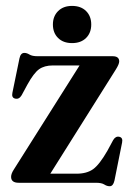

<svg xmlns="http://www.w3.org/2000/svg" viewBox="-20 -634 455 666"><path d="M381.5 -392.5 154.5 -31.5H245.5Q281 -31.5 303 -47.2Q325 -63 352.5 -111L372.5 -148Q381 -162.5 394 -159.5Q407 -156.5 403.5 -139.5L377 -7.5Q372.5 12 360.5 12Q351 12 341.8 6Q332.5 0 313 0H45Q18.5 0 18.5 -20.5Q18.5 -31.5 28 -46L256 -407H163.5Q134 -407 115.5 -393.8Q97 -380.5 75 -340.5L55 -303.5Q46 -288.5 32.5 -292Q19.5 -295 23 -312L47.5 -431.5Q51.5 -450.5 64.5 -450.5Q73 -450.5 82.2 -444.8Q91.5 -439 110.5 -439H370.5Q393.5 -439 393.5 -421Q393.5 -411.5 381.5 -392.5ZM230 -484.5Q199.5 -484.5 181.5 -502.2Q163.5 -520 163.5 -549Q163.5 -577.5 181.5 -595.5Q199.5 -613.5 230 -613.5Q260.5 -613.5 278.5 -595.8Q296.5 -578 296.5 -549Q296.5 -520 278.5 -502.2Q260.5 -484.5 230 -484.5Z"/></svg>

Font: Fraunces 144pt Soft SemiBold
Style: Regular
Weight: 600
Version: Version 1.000;[b76b70a41]